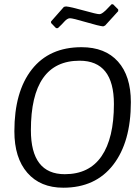

<svg xmlns="http://www.w3.org/2000/svg" viewBox="-20 -867 651 895"><path d="M507 -847 531 -823V-815L470 -748L461 -744Q441 -746 380 -764Q319 -782 306 -782Q300 -782 293.5 -778Q287 -774 282 -768.5Q277 -763 267 -752.5Q257 -742 250 -736H241L218 -760V-767L278 -835L288 -837Q310 -835 370.5 -818Q431 -801 443 -801Q447 -801 451.5 -803Q456 -805 462.5 -810Q469 -815 473 -819Q477 -823 486 -832.5Q495 -842 500 -847ZM360 -647Q470 -647 530 -580Q590 -513 590 -391Q590 -205 507.5 -98.5Q425 8 275 8Q168 8 107.5 -61.5Q47 -131 47 -255Q47 -440 128.5 -543.5Q210 -647 360 -647ZM351 -584Q124 -584 124 -260Q124 -55 282 -55Q396 -55 453.5 -139Q511 -223 511 -382Q511 -584 351 -584Z"/></svg>

Font: Alegreya Sans
Style: Italic
Weight: 400
Italic angle: -7°
Designer: Juan Pablo del Peral
Foundry: Huerta Tipografica
Version: Version 2.007